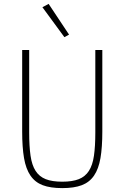

<svg xmlns="http://www.w3.org/2000/svg" viewBox="-20 -955 640 987"><path d="M130 -698V-274Q130 -203 137 -154.5Q144 -106 163 -76.5Q182 -47 215 -34Q248 -21 300 -21Q352 -21 385 -34Q418 -47 437 -76.5Q456 -106 463 -154.5Q470 -203 470 -274V-698H506V-279Q506 -198 496.5 -142.5Q487 -87 463.5 -52.5Q440 -18 400.5 -3Q361 12 300 12Q239 12 199.5 -3Q160 -18 136.5 -52.5Q113 -87 103.5 -142.5Q94 -198 94 -279V-698ZM198 -918 230 -935 335 -777 311 -764Z"/></svg>

Font: IBM Plex Mono ExtraLight
Style: Regular
Weight: 200
Monospace: yes
Designer: Mike Abbink, Paul van der Laan, Pieter van Rosmalen
Foundry: Bold Monday
Version: Version 2.3